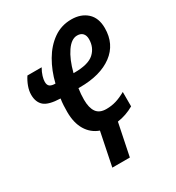

<svg xmlns="http://www.w3.org/2000/svg" viewBox="-178 -658 876 958"><g transform="rotate(-30 259.5 -179.5)"><path d="M421 -26Q376 0 326 7L288 192H187L226 1Q181 -15 156 -56.5Q131 -98 131 -161Q131 -181 132 -199.5Q133 -218 136 -236Q69 -238 43.5 -260Q18 -282 18 -325Q18 -348 27 -372.5Q36 -397 50 -418H132Q120 -397 114.5 -378.5Q109 -360 109 -347Q109 -328 119.5 -320.5Q130 -313 151 -313Q167 -379 198.5 -433Q230 -487 275.5 -519Q321 -551 379 -551Q434 -551 468.5 -520Q503 -489 503 -430Q503 -338 434.5 -287Q366 -236 248 -236H239Q234 -204 234 -172Q234 -125 251.5 -100.5Q269 -76 308 -76Q338 -76 364.5 -84Q391 -92 421 -109ZM261 -313Q341 -313 374 -343.5Q407 -374 407 -422Q407 -443 396 -455Q385 -467 364 -467Q331 -467 302 -425Q273 -383 255 -313Z"/></g></svg>

Font: Noto Sans ExtraCondensed SemiBold
Style: Italic
Weight: 600
Width: 2
Italic angle: -12°
Designer: Monotype Design Team
Foundry: Monotype Imaging Inc.
Version: Version 2.013; ttfautohint (v1.8.4.7-5d5b)